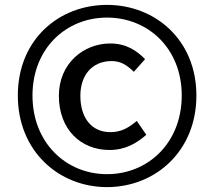

<svg xmlns="http://www.w3.org/2000/svg" viewBox="-20 -755 879 786"><path d="M418 11C615 11 784 -135 784 -364C784 -592 615 -735 418 -735C222 -735 53 -594 53 -364C53 -135 222 11 418 11ZM418 -42C250 -42 113 -171 113 -364C113 -556 250 -683 418 -683C587 -683 724 -556 724 -364C724 -171 587 -42 418 -42ZM428 -141C493 -141 538 -168 579 -203L540 -260C508 -233 477 -214 432 -214C356 -214 309 -271 309 -363C309 -447 357 -505 437 -505C474 -505 499 -489 528 -461L574 -513C538 -549 496 -577 431 -577C322 -577 221 -495 221 -363C221 -225 311 -141 428 -141Z"/></svg>

Font: Spoqa Han Sans Neo Medium
Style: Regular
Weight: 500
Designer: [Spoqa Han Sans Neo] Dong-huui Kim  Younghwa Kang  Yujin Lee  [Noto Sans] Ryoko NISHIZUKA  (kana & ideographs); Paul D. 
Foundry: Spoqa (http://www.spoqa-han-sans.com)
Version: Version 1.000